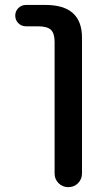

<svg xmlns="http://www.w3.org/2000/svg" viewBox="-20 -565 416 781"><path d="M85.9 -458Q67.4 -458 54.7 -470.7Q42 -483.4 42 -501.5Q42 -519.5 54.7 -532.2Q67.4 -544.9 85.9 -544.9H165Q314.5 -544.9 313.5 -410.2V140.6Q313.5 164.1 297.4 180.2Q281.2 196.3 257.8 196.3Q234.4 196.3 218.3 180.2Q202.1 164.1 202.1 140.6V-394.5Q202.1 -429.7 187 -443.8Q171.9 -458 133.8 -458Z"/></svg>

Font: Gen Jyuu Gothic Medium
Style: Regular
Weight: 500
Designer: [Source Han Sans]
Ryoko NISHIZUKA  (kana & ideographs); Paul D. Hunt (Latin, Greek & Cyrillic); Wenlong ZHANG  (bopomofo
Version: Version 1.002.20150607